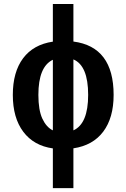

<svg xmlns="http://www.w3.org/2000/svg" viewBox="-20 -745 640 972"><path d="M555.2 -264.6Q555.2 -148.4 502.7 -78.6Q450.2 -8.8 351.6 5.9V207.5H247.6V6.3Q150.9 -7.3 97.9 -77.9Q44.9 -148.4 44.9 -264.6Q44.9 -380.4 96.9 -450Q148.9 -519.5 247.6 -534.2V-724.6H351.6V-534.7Q555.2 -508.3 555.2 -264.6ZM426.3 -264.6Q426.3 -412.6 351.6 -444.3V-85Q426.3 -118.7 426.3 -264.6ZM174.3 -264.6Q174.3 -188 194.3 -144.5Q214.4 -101.1 247.6 -85V-442.4Q174.3 -407.7 174.3 -264.6Z"/></svg>

Font: Cousine
Style: Bold
Weight: 700
Monospace: yes
Designer: Steve Matteson
Foundry: Ascender Corporation
Version: Version 1.20